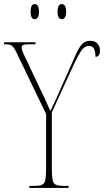

<svg xmlns="http://www.w3.org/2000/svg" viewBox="-28 -921 510 941"><path d="M116 0V-10H142Q167 -10 179 -16Q191 -22 194.5 -40.5Q198 -59 198 -98V-362L54 -661Q39 -692 28.5 -698Q18 -704 -2 -704H-8V-714H146V-704H116Q91 -704 84.5 -700Q78 -696 78 -688Q78 -681 83 -668Q88 -655 98 -635L157 -510Q174 -475 188 -445Q202 -415 219 -377Q227 -394 239.5 -420Q252 -446 265 -477L341 -648Q358 -688 374 -704.5Q390 -721 413 -721Q439 -721 450.5 -706.5Q462 -692 462 -673Q462 -656 455 -649Q448 -642 440 -642Q440 -667 433 -681.5Q426 -696 407 -696Q388 -696 373 -676Q358 -656 332 -601L226 -370V-98Q226 -59 229.5 -40.5Q233 -22 245 -16Q257 -10 282 -10H308V0ZM275 -827Q254 -827 254 -863Q254 -901 275 -901Q296 -901 296 -863Q296 -827 275 -827ZM142 -827Q122 -827 122 -863Q122 -901 142 -901Q163 -901 163 -863Q163 -827 142 -827Z"/></svg>

Font: Noto Serif Display ExtraCondensed Thin
Style: Regular
Weight: 100
Width: 2
Designer: Monotype Design Team
Foundry: Monotype Imaging Inc.
Version: Version 2.009